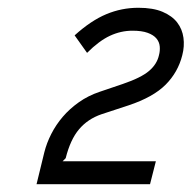

<svg xmlns="http://www.w3.org/2000/svg" viewBox="-20 -835 493 494"><path d="M449 -693Q438 -649 406 -617Q374 -585 311 -564L241 -541Q206 -529 183.5 -502.5Q161 -476 149 -428L141 -420H381L366 -361H74L94 -443Q100 -467 112 -490.5Q124 -514 141.5 -534.5Q159 -555 183 -572Q207 -589 237 -599L296 -619Q343 -635 363.5 -652.5Q384 -670 389 -693Q392 -704 391 -715.5Q390 -727 382.5 -736Q375 -745 360 -750.5Q345 -756 321 -756Q291 -756 263 -743Q235 -730 204 -699L172 -744Q214 -782 253.5 -798.5Q293 -815 336 -815Q374 -815 398.5 -804.5Q423 -794 436 -777Q449 -760 452 -738Q455 -716 449 -693Z"/></svg>

Font: TypoPRO Sinkin Sans
Style: 300 Light Italic
Weight: 300
Italic angle: -112°
Designer: Keith Bates
Foundry: K-Type
Version: Sinkin Sans (version 1.0)  by Keith Bates   •   © 2014   www